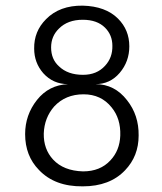

<svg xmlns="http://www.w3.org/2000/svg" viewBox="-20 -653 575 680"><path d="M471 -173Q471 -100 423 -50Q369 7 273 7Q174 8 118 -51Q69 -101 69 -178Q69 -246 111 -299Q153 -352 221 -355Q168 -355 133 -394Q101 -431 101 -481Q100 -542 143 -585Q191 -634 273 -633Q354 -631 398 -587Q438 -547 438 -489Q438 -435 404 -395Q370 -355 318 -355Q386 -355 430 -298Q472 -245 471 -173ZM378 -491Q378 -529 352 -555Q324 -583 273 -583Q220 -583 189 -552Q161 -525 161 -485Q161 -443 189 -418Q220 -388 274 -388Q323 -388 352 -420Q379 -449 378 -491ZM406 -173Q408 -233 375 -273Q338 -319 276 -319Q212 -319 172 -276Q137 -236 135 -180Q134 -125 168 -88Q205 -48 274 -46Q335 -46 371 -85Q404 -120 406 -173Z"/></svg>

Font: GFS Neohellenic Rg
Style: Regular
Weight: 400
Designer: Takis Katsoulidis and George D. Matthiopoulos
Foundry: Takis Katsoulidis and George D. Matthiopoulos
Version: Version 1.0